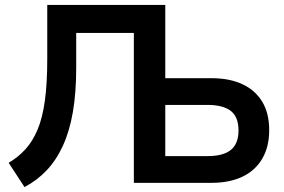

<svg xmlns="http://www.w3.org/2000/svg" viewBox="-20 -739 1148 776"><path d="M79 17 15 -81Q54 -104 83 -136Q112 -168 132 -215.5Q152 -263 161.5 -333Q171 -403 171 -501V-719H648V-423H835Q907 -423 959 -399Q1011 -375 1039.5 -328.5Q1068 -282 1068 -213Q1068 -145 1039.5 -97Q1011 -49 959 -24.5Q907 0 835 0H521V-606H288V-466Q288 -364 274.5 -286Q261 -208 234 -149.5Q207 -91 168 -50Q129 -9 79 17ZM648 -108H818Q882 -108 913 -133Q944 -158 944 -212Q944 -266 913 -290.5Q882 -315 818 -315H648Z"/></svg>

Font: Nunitoga
Style: Bold
Weight: 700
Designer: Vernon Adams
Foundry: Vernon Adams
Version: Version 1.0